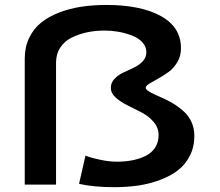

<svg xmlns="http://www.w3.org/2000/svg" viewBox="-20 -746 890 776"><path d="M569 -391.5Q569 -385 579.8 -377.8Q590.5 -370.5 608 -362.8Q625.5 -355 646.5 -345.5Q667.5 -336 688.2 -322.5Q709 -309 726.5 -292.2Q744 -275.5 754.8 -250.8Q765.5 -226 765.5 -197Q765.5 -152.5 747.5 -116.8Q729.5 -81 699.2 -57.8Q669 -34.5 627 -18.8Q585 -3 539.2 3.8Q493.5 10.5 442 10.5Q358.5 10.5 299.5 -3L325.5 -117Q347.5 -108 385 -100.2Q422.5 -92.5 452.5 -92.5Q485.5 -92.5 514.2 -98Q543 -103.5 567.8 -115.5Q592.5 -127.5 606.8 -149.2Q621 -171 621 -200Q621 -230 601 -253.2Q581 -276.5 552.8 -291.2Q524.5 -306 496.2 -319.8Q468 -333.5 448 -351.2Q428 -369 428 -391Q428 -412 442.8 -427.5Q457.5 -443 478.5 -452.8Q499.5 -462.5 520.8 -472.5Q542 -482.5 556.8 -498.2Q571.5 -514 571.5 -535Q571.5 -558 554.8 -575.8Q538 -593.5 511.5 -603.2Q485 -613 457.5 -617.8Q430 -622.5 403 -622.5Q366.5 -622.5 333.8 -615.8Q301 -609 271.2 -594.8Q241.5 -580.5 224 -554.2Q206.5 -528 206.5 -492.5V0H80V-509.5Q80 -556 98 -593.2Q116 -630.5 146.8 -655Q177.5 -679.5 220.2 -695.8Q263 -712 310 -719Q357 -726 410 -726Q548.5 -726 630 -681.2Q711.5 -636.5 711.5 -550.5Q711.5 -520 696.8 -495Q682 -470 661.2 -455Q640.5 -440 619.5 -428.5Q598.5 -417 583.8 -408Q569 -399 569 -391.5Z"/></svg>

Font: League Mono Wide Medium
Style: Regular
Weight: 500
Width: 8
Designer: Tyler Finck
Foundry: The League of Moveable Type / Tyler Finck
Version: Version 2.210